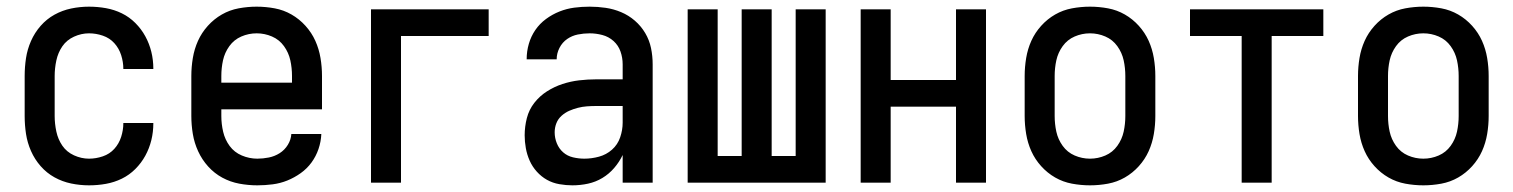

<svg xmlns="http://www.w3.org/2000/svg" viewBox="-20 -548 4540 576"><path d="M247 8Q220 8 193.5 2.5Q167 -3 143.5 -16Q120 -29 102 -49.5Q84 -70 73 -95Q62 -120 58 -146.5Q54 -173 54 -200V-320Q54 -347 58 -373.5Q62 -400 73 -425Q84 -450 102 -470.5Q120 -491 143.5 -504Q167 -517 193.5 -522.5Q220 -528 247 -528Q273 -528 298 -523.5Q323 -519 345.5 -508Q368 -497 386 -479Q404 -461 416 -439Q428 -417 434 -392.5Q440 -368 440 -342Q440 -342 440 -341.5Q440 -341 440 -341H350Q350 -341 350 -341Q350 -341 350 -342Q350 -362 343.5 -382.5Q337 -403 323 -418.5Q309 -434 288.5 -441Q268 -448 247 -448Q224 -448 202 -438Q180 -428 167 -409Q154 -390 149 -366.5Q144 -343 144 -320V-200Q144 -177 149 -153.5Q154 -130 167 -111Q180 -92 202 -82Q224 -72 247 -72Q268 -72 288.5 -79Q309 -86 323 -101.5Q337 -117 343.5 -137.5Q350 -158 350 -178Q350 -179 350 -179Q350 -179 350 -179H440Q440 -179 440 -178.5Q440 -178 440 -178Q440 -152 434 -127.5Q428 -103 416 -81Q404 -59 386 -41Q368 -23 345.5 -12Q323 -1 298 3.5Q273 8 247 8Z M752 8Q725 8 698 3Q671 -2 647 -15Q623 -28 604.5 -48.5Q586 -69 574.5 -94Q563 -119 558.5 -146Q554 -173 554 -200V-320Q554 -347 558.5 -374Q563 -401 574 -425.5Q585 -450 603.5 -470.5Q622 -491 645.5 -504.5Q669 -518 696 -523Q723 -528 750 -528Q777 -528 804 -523Q831 -518 854.5 -504.5Q878 -491 896.5 -470.5Q915 -450 926 -425.5Q937 -401 941.5 -374Q946 -347 946 -320V-220H644V-200Q644 -176 649.5 -152.5Q655 -129 669 -110Q683 -91 705.5 -81.5Q728 -72 752 -72Q769 -72 786.5 -75.5Q804 -79 819 -88.5Q834 -98 843.5 -113.5Q853 -129 854 -146H944Q943 -123 935.5 -101Q928 -79 914.5 -60.5Q901 -42 882 -28.5Q863 -15 842 -6.5Q821 2 798 5Q775 8 752 8ZM856 -300V-320Q856 -344 851 -367Q846 -390 832 -409.5Q818 -429 796 -438.5Q774 -448 750 -448Q726 -448 704 -438.5Q682 -429 668 -409.5Q654 -390 649 -367Q644 -344 644 -320V-300Z M1093 0V-520H1446V-440H1183V0Z M1697 8Q1678 8 1658 4.5Q1638 1 1621 -8.5Q1604 -18 1590.5 -33Q1577 -48 1569 -66Q1561 -84 1557.5 -103.5Q1554 -123 1554 -142Q1554 -168 1560.5 -193.5Q1567 -219 1583 -239.5Q1599 -260 1621 -274Q1643 -288 1667.5 -296Q1692 -304 1717.5 -307Q1743 -310 1769 -310H1848V-355Q1848 -375 1841.5 -393.5Q1835 -412 1820.5 -425Q1806 -438 1787 -443Q1768 -448 1749 -448Q1731 -448 1713.5 -444.5Q1696 -441 1681.5 -431Q1667 -421 1658.5 -404.5Q1650 -388 1650 -370Q1650 -370 1650 -370Q1650 -370 1650 -370H1560Q1560 -370 1560 -370.5Q1560 -371 1560 -371Q1560 -394 1566.5 -416.5Q1573 -439 1586 -458Q1599 -477 1618 -491Q1637 -505 1658.5 -513.5Q1680 -522 1702.5 -525Q1725 -528 1749 -528Q1773 -528 1797 -524.5Q1821 -521 1843.5 -511.5Q1866 -502 1884.5 -486Q1903 -470 1915.5 -449Q1928 -428 1933 -404Q1938 -380 1938 -355V0H1848V-83Q1838 -62 1822.5 -44Q1807 -26 1787 -14Q1767 -2 1744 3Q1721 8 1697 8ZM1733 -72Q1755 -72 1777 -78Q1799 -84 1816 -99Q1833 -114 1840.5 -136Q1848 -158 1848 -180V-230H1769Q1755 -230 1741 -229Q1727 -228 1713.5 -224.5Q1700 -221 1687.5 -215.5Q1675 -210 1664.5 -200.5Q1654 -191 1649 -178Q1644 -165 1644 -151Q1644 -134 1650.5 -118Q1657 -102 1669.5 -91Q1682 -80 1699 -76Q1716 -72 1733 -72Z M2043 0V-520H2133V-80H2205V-520H2295V-80H2367V-520H2457V0Z M2562 0V-520H2652V-308H2848V-520H2938V0H2848V-228H2652V0Z M3250 8Q3223 8 3196 3Q3169 -2 3145.5 -15.5Q3122 -29 3103.5 -49.5Q3085 -70 3074 -94.5Q3063 -119 3058.5 -146Q3054 -173 3054 -200V-320Q3054 -347 3058.5 -374Q3063 -401 3074 -425.5Q3085 -450 3103.5 -470.5Q3122 -491 3145.5 -504.5Q3169 -518 3196 -523Q3223 -528 3250 -528Q3277 -528 3304 -523Q3331 -518 3354.5 -504.5Q3378 -491 3396.5 -470.5Q3415 -450 3426 -425.5Q3437 -401 3441.5 -374Q3446 -347 3446 -320V-200Q3446 -173 3441.5 -146Q3437 -119 3426 -94.5Q3415 -70 3396.5 -49.5Q3378 -29 3354.5 -15.5Q3331 -2 3304 3Q3277 8 3250 8ZM3250 -72Q3274 -72 3296 -81.5Q3318 -91 3332 -110.5Q3346 -130 3351 -153Q3356 -176 3356 -200V-320Q3356 -344 3351 -367Q3346 -390 3332 -409.5Q3318 -429 3296 -438.5Q3274 -448 3250 -448Q3226 -448 3204 -438.5Q3182 -429 3168 -409.5Q3154 -390 3149 -367Q3144 -344 3144 -320V-200Q3144 -176 3149 -153Q3154 -130 3168 -110.5Q3182 -91 3204 -81.5Q3226 -72 3250 -72Z M3705 0V-440H3550V-520H3950V-440H3795V0Z M4250 8Q4223 8 4196 3Q4169 -2 4145.5 -15.5Q4122 -29 4103.5 -49.5Q4085 -70 4074 -94.5Q4063 -119 4058.5 -146Q4054 -173 4054 -200V-320Q4054 -347 4058.5 -374Q4063 -401 4074 -425.5Q4085 -450 4103.5 -470.5Q4122 -491 4145.5 -504.5Q4169 -518 4196 -523Q4223 -528 4250 -528Q4277 -528 4304 -523Q4331 -518 4354.5 -504.5Q4378 -491 4396.5 -470.5Q4415 -450 4426 -425.5Q4437 -401 4441.5 -374Q4446 -347 4446 -320V-200Q4446 -173 4441.5 -146Q4437 -119 4426 -94.5Q4415 -70 4396.5 -49.5Q4378 -29 4354.5 -15.5Q4331 -2 4304 3Q4277 8 4250 8ZM4250 -72Q4274 -72 4296 -81.5Q4318 -91 4332 -110.5Q4346 -130 4351 -153Q4356 -176 4356 -200V-320Q4356 -344 4351 -367Q4346 -390 4332 -409.5Q4318 -429 4296 -438.5Q4274 -448 4250 -448Q4226 -448 4204 -438.5Q4182 -429 4168 -409.5Q4154 -390 4149 -367Q4144 -344 4144 -320V-200Q4144 -176 4149 -153Q4154 -130 4168 -110.5Q4182 -91 4204 -81.5Q4226 -72 4250 -72Z"/></svg>

Font: Iosevka SS04 Medium
Style: Regular
Weight: 500
Monospace: yes
Designer: Belleve Invis
Foundry: Belleve Invis
Version: Version 19.0.0; ttfautohint (v1.8.4)